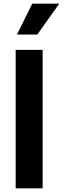

<svg xmlns="http://www.w3.org/2000/svg" viewBox="-20 -1020 403 1040"><path d="M154.8 -1000H300.8L182.1 -833H71.8ZM64.9 0V-750H210.9V0Z"/></svg>

Font: Oakes Grotesk Bold
Style: Regular
Weight: 700
Designer: Samuel Oakes
Foundry: Samuel Oakes
Version: Version 1.000;PS 001.000;hotconv 1.0.88;makeotf.lib2.5.64775